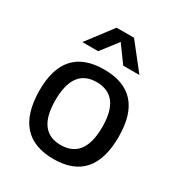

<svg xmlns="http://www.w3.org/2000/svg" viewBox="-163 -776 831 894"><g transform="rotate(30 253.0 -329.5)"><path d="M406.2 -530.3H319.3L253.9 -620.1L184.6 -530.3H99.6L204.1 -668H297.9ZM254.9 8.8Q42 8.8 39.1 -232.4Q37.1 -470.7 252.9 -470.7Q466.8 -470.7 466.8 -232.4Q466.8 8.8 254.9 8.8ZM251 -64.5Q377.9 -64.5 377.9 -234.4Q377.9 -402.3 251 -402.3Q126 -402.3 126 -233.4Q126 -64.5 251 -64.5Z"/></g></svg>

Font: BF_TEXT
Style: Regular
Weight: 400
Foundry: EA DICE
Version: Version 1.404